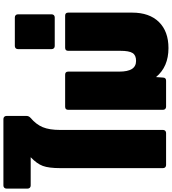

<svg xmlns="http://www.w3.org/2000/svg" viewBox="19 -1033 1008 1126"><g transform="rotate(-90 523.0 -470.0)"><path d="M388 -954Q396 -954 401 -949Q406 -944 406 -936V-818Q406 -805 395 -795Q356 -762 340 -723Q324 -684 324 -622V-18Q324 -10 319 -5Q314 0 306 0H118Q110 0 105 -5Q100 -10 100 -18V-620Q100 -688 113 -723Q126 -758 164 -794H-2Q-10 -794 -15 -799Q-20 -804 -20 -812V-936Q-20 -944 -15 -949Q-10 -954 -2 -954Z M634 -59 631 -17Q630 0 613 0H460Q452 0 447 -5Q442 -10 442 -18V-574Q442 -592 460 -592H648Q666 -592 666 -574V-275Q666 -225 681.5 -200.5Q697 -176 729 -176Q762 -176 775 -196.5Q788 -217 788 -268V-574Q788 -592 806 -592H994Q1012 -592 1012 -574V-199Q1012 -98 957 -42Q902 14 804 14Q694 14 634 -59Z M816 -653Q808 -653 803 -658Q798 -663 798 -671V-869Q798 -877 803 -882Q808 -887 816 -887H984Q992 -887 997 -882Q1002 -877 1002 -869V-671Q1002 -663 997 -658Q992 -653 984 -653Z"/></g></svg>

Font: LINE Seed Sans TH App Heavy
Style: Regular
Weight: 900
Designer: Dalton Maag Ltd | Thai characters by Cadson Demak Co.,Ltd.
Foundry: Dalton Maag Ltd
Version: Version 1.003